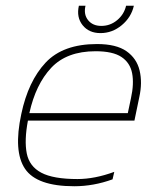

<svg xmlns="http://www.w3.org/2000/svg" viewBox="-20 -637 558 667"><path d="M329 -522Q289 -522 267 -549.5Q245 -577 254 -617H277Q270 -587 286 -567Q302 -547 332 -547Q363 -547 387 -567Q411 -587 418 -617H445Q436 -577 403 -549.5Q370 -522 329 -522ZM238 10Q108 10 67 -50.5Q26 -111 54 -241Q78 -355 138.5 -419.5Q199 -484 317 -484Q384 -484 419.5 -459Q455 -434 465 -392Q475 -350 464 -300L447 -218H77Q64 -149 73 -104Q82 -59 123.5 -37Q165 -15 249 -15Q309 -15 377 -40L371 -14Q305 10 238 10ZM82 -244H424L435 -296Q446 -346 439 -382.5Q432 -419 402 -439Q372 -459 312 -459Q212 -459 158 -401.5Q104 -344 82 -244Z"/></svg>

Font: Kanit Thin
Style: Italic
Weight: 250
Italic angle: -12°
Designer: Katatrad Team
Foundry: CadsonDemak
Version: Version 2.000; ttfautohint (v1.8.3)